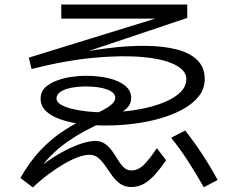

<svg xmlns="http://www.w3.org/2000/svg" viewBox="-20 -776 1040 846"><path d="M125 50 70 8Q111 -64 157 -112.5Q203 -161 249.5 -192.5Q296 -224 337.5 -244Q379 -264 410 -279Q440 -293 457 -304.5Q474 -316 481 -326Q488 -336 488 -345Q488 -368 452.5 -381.5Q417 -395 359 -395Q341 -395 319 -393Q297 -391 276.5 -385Q256 -379 242.5 -368.5Q229 -358 229 -341Q229 -327 247.5 -315.5Q266 -304 296.5 -296.5Q327 -289 364 -285Q401 -281 437 -281Q487 -281 539 -286.5Q591 -292 638 -304Q685 -316 721.5 -333.5Q758 -351 779.5 -374.5Q801 -398 801 -428Q801 -465 751.5 -490.5Q702 -516 610.5 -524.5Q519 -533 394 -521.5Q269 -510 119 -472L107 -522L742 -718L739 -694H250V-756H805V-697L263 -515L246 -528Q352 -550 447 -562.5Q542 -575 621.5 -574Q701 -573 759 -558Q817 -543 849.5 -511Q882 -479 882 -428Q882 -385 856 -352Q830 -319 785.5 -294.5Q741 -270 685 -254Q629 -238 567 -230.5Q505 -223 445 -223Q385 -223 333.5 -230Q282 -237 242.5 -251.5Q203 -266 181 -288Q159 -310 159 -341Q159 -372 179.5 -391Q200 -410 231.5 -421.5Q263 -433 297 -437.5Q331 -442 358 -442Q417 -442 462 -430.5Q507 -419 532.5 -397.5Q558 -376 558 -345Q558 -320 542.5 -303Q527 -286 500.5 -272.5Q474 -259 441 -243Q409 -227 367 -205.5Q325 -184 281 -154Q237 -124 196.5 -82Q156 -40 126 18L108 2Q139 -29 178 -57.5Q217 -86 258 -108Q299 -130 336 -142.5Q373 -155 400 -155Q425 -155 443 -142Q461 -129 474.5 -110Q488 -91 500 -71Q512 -51 526 -38Q540 -25 559 -25Q590 -25 616 -52Q642 -79 671 -123L712 -70Q688 -35 664.5 -8.5Q641 18 615.5 33Q590 48 559 48Q530 48 510 34Q490 20 474.5 -1.5Q459 -23 444.5 -44.5Q430 -66 413.5 -80Q397 -94 374 -94Q353 -94 324 -83.5Q295 -73 261.5 -53.5Q228 -34 192.5 -7.5Q157 19 125 50ZM878 49Q844 -11 808.5 -66Q773 -121 734 -169L796 -201Q836 -150 872 -95Q908 -40 939 17Z"/></svg>

Font: Murecho Thin
Style: Regular
Weight: 400
Version: Version 1.010